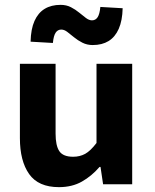

<svg xmlns="http://www.w3.org/2000/svg" viewBox="-20 -759 640 791"><path d="M222.8 12Q138.1 12 100 -42Q62 -96 62 -189.9V-496.1H209V-208.7Q209 -159.1 224.4 -136.2Q239.9 -113.2 281.3 -113.2Q308.9 -113.2 330.9 -125.2Q352.8 -137.3 377.6 -169.9V-496.1H524.6V0H404.7L394.1 -71.3H390.1Q357.5 -33.5 317.2 -10.8Q276.9 12 222.8 12ZM361.9 -573.4Q338.7 -573.4 319.5 -583.1Q300.4 -592.7 285.2 -605.3Q270 -617.9 257.3 -627.5Q244.6 -637.2 232.5 -637.2Q217.7 -637.2 209.2 -624.3Q200.7 -611.5 197.9 -582L106 -587.3Q107.2 -639.4 122.1 -672.7Q137 -706.1 164 -722.5Q190.9 -739 229.5 -739Q253.6 -739 272.3 -729.3Q290.9 -719.7 306.1 -707.1Q321.3 -694.5 334.1 -684.9Q346.9 -675.2 359 -675.2Q373.8 -675.2 382.3 -688.2Q390.7 -701.3 393.4 -730.4L485.3 -725.1Q484.1 -674 469.2 -640.2Q454.3 -606.5 427.4 -589.9Q400.5 -573.4 361.9 -573.4Z"/></svg>

Font: Source Code Pro ExtraLight
Style: Regular
Weight: 200
Monospace: yes
Designer: Paul D. Hunt, Teo Tuominen
Foundry: Adobe
Version: Version 1.026;hotconv 1.1.0;makeotfexe 2.6.0